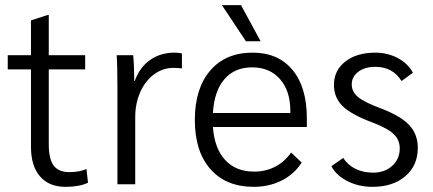

<svg xmlns="http://www.w3.org/2000/svg" viewBox="-20 -714 1676 744"><path d="M100 -145V-445H10V-500H100V-635L165 -656H169V-500H310V-445H169V-154Q169 -98 188 -72.5Q207 -47 248 -47Q288 -47 315 -59L321 -6Q288 10 234 10Q170 10 135 -30.5Q100 -71 100 -145Z M435 -378Q435 -463 432 -500H496Q500 -461 500 -412V-400H502Q521 -453 561.5 -481.5Q602 -510 656 -510Q674 -510 685 -507V-449Q669 -451 652 -451Q611 -451 577 -426Q543 -401 523.5 -357Q504 -313 504 -260V0H435Z M1169 -222H805Q811 -139 852.5 -94Q894 -49 965 -49Q1010 -49 1047 -68.5Q1084 -88 1108 -123L1149 -84Q1120 -39 1071.5 -14.5Q1023 10 963 10Q856 10 795.5 -58.5Q735 -127 735 -249Q735 -371 794.5 -440.5Q854 -510 959 -510Q1058 -510 1113.5 -443Q1169 -376 1169 -256ZM1105 -284Q1105 -362 1065 -407.5Q1025 -453 957 -453Q889 -453 849.5 -407Q810 -361 805 -276H1105ZM840 -694H914L990 -554H933Z M1264 -70 1310 -102Q1328 -74 1358 -59.5Q1388 -45 1426 -45Q1471 -45 1500 -71.5Q1529 -98 1529 -139Q1529 -172 1505.5 -194.5Q1482 -217 1424 -239Q1341 -270 1307.5 -303Q1274 -336 1274 -385Q1274 -441 1318 -475.5Q1362 -510 1435 -510Q1482 -510 1521.5 -489Q1561 -468 1580 -432L1536 -400Q1502 -455 1434 -455Q1394 -455 1368.5 -436Q1343 -417 1343 -387Q1343 -358 1368 -337.5Q1393 -317 1461 -292Q1535 -263 1567 -228Q1599 -193 1599 -141Q1599 -73 1551 -31.5Q1503 10 1423 10Q1370 10 1326.5 -12Q1283 -34 1264 -70Z"/></svg>

Font: Sarabun Light
Style: Regular
Weight: 300
Designer: Suppakit Chalermlarp | Katatrad Co.,Ltd.
Foundry: Cadson Demak Co.,Ltd.
Version: Version 1.000; ttfautohint (v1.6)